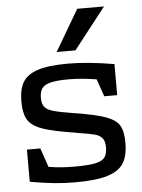

<svg xmlns="http://www.w3.org/2000/svg" viewBox="-54 -799 634 856"><g transform="rotate(-5 263.0 -371.0)"><path d="M486 -142Q486 -85 465.5 -51.5Q445 -18 393.5 -2Q342 14 248 14Q200 14 155 9.5Q110 5 46 -6V-150H106L135 -65Q188 -56 251 -56Q313 -56 344 -62.5Q375 -69 386.5 -84.5Q398 -100 398 -130Q398 -157 387 -170.5Q376 -184 354.5 -190Q333 -196 280 -204L212 -216Q141 -229 105 -245Q69 -261 54.5 -288.5Q40 -316 40 -366Q40 -421 59.5 -453Q79 -485 127 -500.5Q175 -516 262 -516Q349 -516 468 -496V-357H410L383 -435Q317 -446 258 -446Q206 -446 178 -439Q150 -432 139 -417Q128 -402 128 -374Q128 -346 140 -332.5Q152 -319 179 -311.5Q206 -304 273 -293Q298 -290 325 -284Q394 -271 428 -255Q462 -239 474 -213.5Q486 -188 486 -142ZM300 -572H216L324 -756H444Z"/></g></svg>

Font: Rhodium Libre
Style: Regular
Weight: 400
Designer: James Puckett
Foundry: Dunwich Type Founders
Version: Version 1.001; ttfautohint (v1.3)